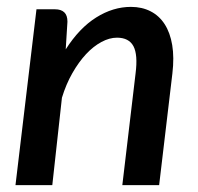

<svg xmlns="http://www.w3.org/2000/svg" viewBox="-20 -538 576 558"><path d="M171 -394.5Q210.5 -456.5 259.5 -487.2Q308.5 -518 360.5 -518Q392.5 -518 417.5 -505.2Q442.5 -492.5 458.5 -467.8Q474.5 -443 480.5 -407Q486.5 -371 481 -324.5L442.5 0H335.5L374 -324.5Q381 -379 367.8 -403.8Q354.5 -428.5 320 -428.5Q298 -428.5 274.8 -416Q251.5 -403.5 230.2 -380.8Q209 -358 190.5 -325.8Q172 -293.5 160 -254L132 0H25L86 -511H140Q157.5 -511 166.8 -502.2Q176 -493.5 176 -475Z"/></svg>

Font: Lato SemiBold
Style: Italic
Weight: 600
Italic angle: -7°
Designer: Lukasz Dziedzic with Adam Twardoch and Botio Nikoltchev
Foundry: tyPoland Lukasz Dziedzic
Version: Version 2.015; 2015-08-06; http://www.latofonts.com/